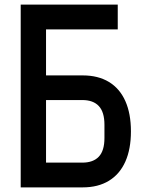

<svg xmlns="http://www.w3.org/2000/svg" viewBox="-20 -810 640 830"><path d="M69.5 -790H489V-683H179V-484H338Q404 -484 450.8 -455.8Q497.5 -427.5 521.8 -373.2Q546 -319 546 -242Q546 -165.5 521.8 -111.2Q497.5 -57 450.8 -28.5Q404 0 338 0H69.5ZM431.5 -213.5V-270.5Q431.5 -325.5 407.2 -351.5Q383 -377.5 336 -377.5H179V-107H336Q383 -107 407.2 -132.8Q431.5 -158.5 431.5 -213.5Z"/></svg>

Font: JuliaMono SemiBold
Style: Regular
Weight: 600
Monospace: yes
Designer: cormullion
Foundry: corm
Version: Version 0.055; ttfautohint (v1.8.4)